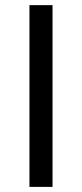

<svg xmlns="http://www.w3.org/2000/svg" viewBox="-20 -731 321 751"><path d="M185.5 0H95.2V-710.9H185.5Z"/></svg>

Font: Roboto Web
Style: Regular
Weight: 400
Designer: Google
Version: Version 1.200310; 2013